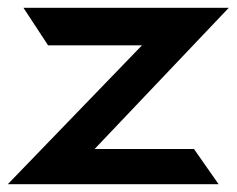

<svg xmlns="http://www.w3.org/2000/svg" viewBox="-28 -471 605 491"><path d="M531 0 468 -90H214L557 -451H32L95 -355H335L-8 0Z"/></svg>

Font: Charger Pro
Style: BlkExt
Weight: 900
Designer: Jasper
Foundry: Cannot Into Space Fonts
Version: Version 1.09